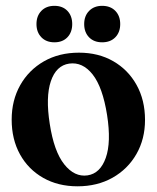

<svg xmlns="http://www.w3.org/2000/svg" viewBox="-20 -629 537 658"><path d="M250.5 -448.5Q317.5 -448.5 368.2 -419.2Q419 -390 448 -338Q477 -286 477 -218Q477 -152.5 447.5 -101Q418 -49.5 365.8 -20Q313.5 9.5 245.5 9.5Q179 9.5 128 -19.5Q77 -48.5 48.5 -100Q20 -151.5 20 -219Q20 -285 49.2 -337Q78.5 -389 130.5 -418.8Q182.5 -448.5 250.5 -448.5ZM280 -28Q323.5 -34.5 342.5 -88Q361.5 -141.5 347 -234.5Q332 -330 297.5 -373.8Q263 -417.5 217 -411Q172.5 -404.5 154.2 -350.5Q136 -296.5 150.5 -204.5Q165 -110 200.2 -65.8Q235.5 -21.5 280 -28ZM166.5 -484Q138.5 -484 121.8 -501.2Q105 -518.5 105 -546.5Q105 -574.5 121.8 -591.8Q138.5 -609 166.5 -609Q194.5 -609 211 -591.8Q227.5 -574.5 227.5 -546.5Q227.5 -518.5 211 -501.2Q194.5 -484 166.5 -484ZM330 -484Q302 -484 285.2 -501.2Q268.5 -518.5 268.5 -546.5Q268.5 -574.5 285.5 -591.8Q302.5 -609 330 -609Q358.5 -609 375.2 -591.8Q392 -574.5 392 -546.5Q392 -518.5 375.2 -501.2Q358.5 -484 330 -484Z"/></svg>

Font: Fraunces 144pt Soft SemiBold
Style: Regular
Weight: 600
Version: Version 1.000;[b76b70a41]